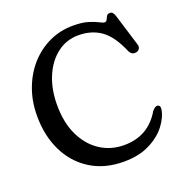

<svg xmlns="http://www.w3.org/2000/svg" viewBox="-130 -830 922 962"><g transform="rotate(-20 331.0 -349.0)"><path d="M635.5 -169.5Q629.5 -128 597.5 -85.5Q565.5 -43 508.2 -14Q451 15 369.5 15Q267.5 15 193 -31.8Q118.5 -78.5 78.2 -160.5Q38 -242.5 38 -348.5Q38 -426.5 62.8 -493Q87.5 -559.5 131.5 -608.8Q175.5 -658 234.2 -685.5Q293 -713 361 -713Q410.5 -713 441.8 -703.2Q473 -693.5 491 -683.8Q509 -674 517.5 -674Q526 -674 530 -682.8Q534 -691.5 539.2 -700.5Q544.5 -709.5 556.5 -709.5Q566.5 -709.5 572 -703.2Q577.5 -697 582.5 -681L634 -513Q638 -500 631.8 -490.2Q625.5 -480.5 612 -478.5Q588.5 -475 577.5 -500.5Q540 -588 490 -623.2Q440 -658.5 370 -658.5Q306.5 -658.5 257 -620.8Q207.5 -583 179.2 -516.8Q151 -450.5 151 -365.5Q151 -270.5 184 -202.8Q217 -135 273 -98.8Q329 -62.5 399.5 -62.5Q528 -62.5 593 -172.5Q610 -194 623.5 -191Q637.5 -188 635.5 -169.5Z"/></g></svg>

Font: Fraunces 72pt S100
Style: Regular
Weight: 400
Version: Version 1.000; ttfautohint (v1.8.3)